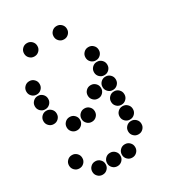

<svg xmlns="http://www.w3.org/2000/svg" viewBox="-210 -813 1019 1125"><g transform="rotate(-30 300.0 -250.0)"><path d="M149 -695Q131 -695 118 -682Q105 -669 105 -651V-649Q105 -631 118 -618Q131 -605 149 -605H151Q169 -605 182 -618Q195 -631 195 -649V-651Q195 -669 182 -682Q169 -695 151 -695ZM349 -695Q331 -695 318 -682Q305 -669 305 -651V-649Q305 -631 318 -618Q331 -605 349 -605H351Q369 -605 382 -618Q395 -631 395 -649V-651Q395 -669 382 -682Q369 -695 351 -695ZM49 -495Q31 -495 18 -482Q5 -469 5 -451V-449Q5 -431 18 -418Q31 -405 49 -405H51Q69 -405 82 -418Q95 -431 95 -449V-451Q95 -469 82 -482Q69 -495 51 -495ZM449 -495Q431 -495 418 -482Q405 -469 405 -451V-449Q405 -431 418 -418Q431 -405 449 -405H451Q469 -405 482 -418Q495 -431 495 -449V-451Q495 -469 482 -482Q469 -495 451 -495ZM49 -395Q31 -395 18 -382Q5 -369 5 -351V-349Q5 -331 18 -318Q31 -305 49 -305H51Q69 -305 82 -318Q95 -331 95 -349V-351Q95 -369 82 -382Q69 -395 51 -395ZM449 -395Q431 -395 418 -382Q405 -369 405 -351V-349Q405 -331 418 -318Q431 -305 449 -305H451Q469 -305 482 -318Q495 -331 495 -349V-351Q495 -369 482 -382Q469 -395 451 -395ZM49 -295Q31 -295 18 -282Q5 -269 5 -251V-249Q5 -231 18 -218Q31 -205 49 -205H51Q69 -205 82 -218Q95 -231 95 -249V-251Q95 -269 82 -282Q69 -295 51 -295ZM349 -295Q331 -295 318 -282Q305 -269 305 -251V-249Q305 -231 318 -218Q331 -205 349 -205H351Q369 -205 382 -218Q395 -231 395 -249V-251Q395 -269 382 -282Q369 -295 351 -295ZM449 -295Q431 -295 418 -282Q405 -269 405 -251V-249Q405 -231 418 -218Q431 -205 449 -205H451Q469 -205 482 -218Q495 -231 495 -249V-251Q495 -269 482 -282Q469 -295 451 -295ZM149 -195Q131 -195 118 -182Q105 -169 105 -151V-149Q105 -131 118 -118Q131 -105 149 -105H151Q169 -105 182 -118Q195 -131 195 -149V-151Q195 -169 182 -182Q169 -195 151 -195ZM249 -195Q231 -195 218 -182Q205 -169 205 -151V-149Q205 -131 218 -118Q231 -105 249 -105H251Q269 -105 282 -118Q295 -131 295 -149V-151Q295 -169 282 -182Q269 -195 251 -195ZM449 -195Q431 -195 418 -182Q405 -169 405 -151V-149Q405 -131 418 -118Q431 -105 449 -105H451Q469 -105 482 -118Q495 -131 495 -149V-151Q495 -169 482 -182Q469 -195 451 -195ZM449 -95Q431 -95 418 -82Q405 -69 405 -51V-49Q405 -31 418 -18Q431 -5 449 -5H451Q469 -5 482 -18Q495 -31 495 -49V-51Q495 -69 482 -82Q469 -95 451 -95ZM49 5Q31 5 18 18Q5 31 5 49V51Q5 69 18 82Q31 95 49 95H51Q69 95 82 82Q95 69 95 51V49Q95 31 82 18Q69 5 51 5ZM449 5Q431 5 418 18Q405 31 405 49V51Q405 69 418 82Q431 95 449 95H451Q469 95 482 82Q495 69 495 51V49Q495 31 482 18Q469 5 451 5ZM149 105Q131 105 118 118Q105 131 105 149V151Q105 169 118 182Q131 195 149 195H151Q169 195 182 182Q195 169 195 151V149Q195 131 182 118Q169 105 151 105ZM249 105Q231 105 218 118Q205 131 205 149V151Q205 169 218 182Q231 195 249 195H251Q269 195 282 182Q295 169 295 151V149Q295 131 282 118Q269 105 251 105ZM349 105Q331 105 318 118Q305 131 305 149V151Q305 169 318 182Q331 195 349 195H351Q369 195 382 182Q395 169 395 151V149Q395 131 382 118Q369 105 351 105Z"/></g></svg>

Font: Doto Rounded Black
Style: Regular
Weight: 900
Monospace: yes
Version: Version 1.000